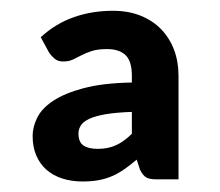

<svg xmlns="http://www.w3.org/2000/svg" viewBox="-20 -753 407 356"><path d="M224.5 -545.5Q195 -544.5 176 -541.2Q157 -538 145.8 -532.8Q134.5 -527.5 130 -520.5Q125.5 -513.5 125.5 -505.5Q125.5 -489.5 134.8 -483.2Q144 -477 161.5 -477Q180.5 -477 195.2 -483.8Q210 -490.5 224.5 -505ZM55.5 -684Q83.5 -709.5 117 -721.2Q150.5 -733 189.5 -733Q218 -733 240.5 -724Q263 -715 278.8 -698.8Q294.5 -682.5 302.8 -660.5Q311 -638.5 311 -612.5V-420.5H269.5Q257.5 -420.5 251.2 -424Q245 -427.5 239.5 -438.5L233.5 -457Q221.5 -447 210.5 -439.2Q199.5 -431.5 188 -426.5Q176.5 -421.5 163.2 -419Q150 -416.5 133.5 -416.5Q112.5 -416.5 95.5 -422Q78.5 -427.5 66.2 -438.2Q54 -449 47.2 -464.8Q40.5 -480.5 40.5 -501Q40.5 -517.5 49 -534.8Q57.5 -552 78.5 -566Q99.5 -580 135 -589.5Q170.5 -599 224.5 -600V-612.5Q224.5 -639.5 212.8 -650.8Q201 -662 178.5 -662Q161.5 -662 150.5 -658.5Q139.5 -655 131 -650.5Q122.5 -646 115 -642.5Q107.5 -639 97 -639Q87.5 -639 81.2 -644.2Q75 -649.5 71 -655.5Z"/></svg>

Font: Lato 2
Style: Bold
Weight: 700
Designer: Lukasz Dziedzic with Adam Twardoch and Botio Nikoltchev
Foundry: tyPoland Lukasz Dziedzic
Version: Version 2.015; 2015-08-06; http://www.latofonts.com/